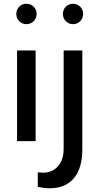

<svg xmlns="http://www.w3.org/2000/svg" viewBox="-20 -760 532 1034"><path d="M122.1 -629.9Q99.1 -629.9 83.5 -646Q67.9 -662.1 67.9 -685.1Q67.9 -708 83.5 -723.9Q99.1 -739.7 122.1 -739.7Q145.5 -739.7 161.4 -723.9Q177.2 -708 177.2 -685.1Q177.2 -662.1 161.4 -646Q145.5 -629.9 122.1 -629.9ZM171.9 0H71.8V-488.3H171.9ZM373 -629.9Q350.1 -629.9 334.5 -646Q318.8 -662.1 318.8 -685.1Q318.8 -708 334.5 -723.9Q350.1 -739.7 373 -739.7Q396 -739.7 411.9 -723.9Q427.7 -708 427.7 -685.1Q427.7 -662.1 411.9 -646Q396 -629.9 373 -629.9ZM183.6 246.6V167.5Q191.4 168.9 198.5 169.4Q205.6 169.9 211.9 169.9Q262.2 169.9 292.5 135Q322.8 100.1 322.8 40.5V-488.3H423.3V44.9Q423.3 146 377.7 200Q332 253.9 247.6 253.9Q232.9 253.9 216.8 252Q200.7 250 183.6 246.6Z"/></svg>

Font: Kumbh Sans Medium
Style: Regular
Weight: 500
Version: Version 1.005